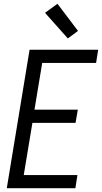

<svg xmlns="http://www.w3.org/2000/svg" viewBox="-20 -999 541 1019"><path d="M16 0 137 -735H501L490 -665H204L163 -417H393L381 -347H152L106 -70H391L380 0ZM340 -795 219 -931 285 -979 394 -835Z"/></svg>

Font: Iosevka Curly Oblique
Style: Regular
Weight: 400
Italic angle: -9°
Monospace: yes
Designer: Belleve Invis
Foundry: Belleve Invis
Version: Version 11.1.0; ttfautohint (v1.8.3)